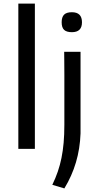

<svg xmlns="http://www.w3.org/2000/svg" viewBox="-20 -828 548 1068"><path d="M380 -649Q350 -649 336.5 -662Q323 -675 323 -704Q323 -733 336.5 -746.5Q350 -760 380 -760Q436 -760 436 -704Q436 -649 380 -649ZM271 200Q289 163 301.5 126.5Q314 90 322 50.5Q330 11 334 -34Q338 -79 338 -134Q338 -139 338 -167Q338 -195 338 -235Q338 -275 338 -322Q338 -369 338 -412.5Q338 -456 337.5 -490.5Q337 -525 337 -540H428V-86Q425 -1 402.5 75Q380 151 338 220ZM82 -808H174V0H82Z"/></svg>

Font: Encode Sans Wide
Style: Regular
Weight: 400
Designer: Pablo Impallari, Andres Torresi
Foundry: Pablo Impallari, Andres Torresi
Version: Version 1.000; ttfautohint (v1.00) -l 8 -r 50 -G 200 -x 14 -